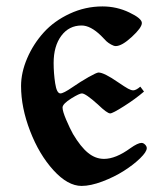

<svg xmlns="http://www.w3.org/2000/svg" viewBox="-20 -496 516 610"><path d="M46.9 -222.7Q46.9 -265.6 66.4 -311Q85.9 -356.4 119.1 -393.1Q152.3 -429.7 201.7 -452.6Q251 -475.6 305.7 -475.6Q350.6 -475.6 390.6 -456.5Q430.7 -437.5 430.7 -422.9Q430.7 -408.2 398.9 -378.9Q367.2 -349.6 347.7 -349.6Q341.8 -349.6 333 -354.5Q324.2 -359.4 318.4 -364.7Q312.5 -370.1 300.8 -382.8Q267.6 -415 239.3 -415Q199.2 -415 174.8 -382.3Q150.4 -349.6 150.4 -295.9Q150.4 -263.7 155.3 -231.4Q160.2 -199.2 171.9 -199.2Q181.6 -199.2 210 -218.8Q235.4 -236.3 261.2 -251Q287.1 -265.6 293 -265.6Q310.5 -265.6 355.5 -234.4Q377 -219.7 386.7 -214.4Q396.5 -209 403.3 -209Q412.1 -209 425.8 -220.7L437.5 -205.1Q410.2 -181.6 374 -158.7Q337.9 -135.7 330.1 -135.7Q320.3 -135.7 291 -164.1Q252 -199.2 240.2 -199.2Q232.4 -199.2 207 -183.6Q178.7 -166 178.7 -154.3Q178.7 -142.6 190.4 -115.2Q202.1 -87.9 211.9 -70.3Q236.3 -29.3 259.8 -10.3Q283.2 8.8 310.5 8.8Q347.7 8.8 394.5 -25.4Q418 -42 429.7 -42Q435.5 -42 440.9 -36.6Q446.3 -31.2 446.3 -25.4Q446.3 -13.7 425.3 6.8Q404.3 27.3 373.5 46.9Q342.8 66.4 305.2 80.6Q267.6 94.7 239.3 94.7Q195.3 94.7 149.9 44.9Q104.5 -4.9 75.7 -79.6Q46.9 -154.3 46.9 -222.7Z"/></svg>

Font: Monomakh Unicode TT
Style: Medium
Weight: 500
Designer: Alexey Kryukov, Aleksandr Andreev
Version: Version 1.1